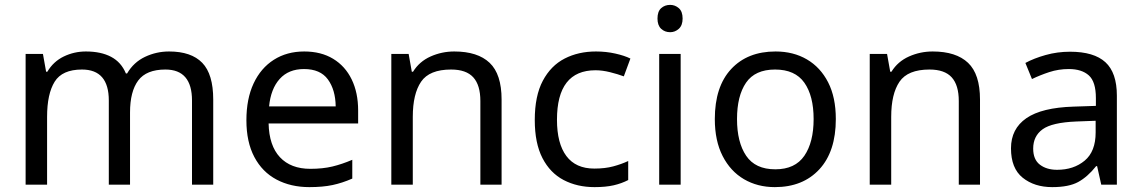

<svg xmlns="http://www.w3.org/2000/svg" viewBox="-20 -757 4679 787"><path d="M673 -546Q764 -546 809 -499.5Q854 -453 854 -349V0H767V-345Q767 -472 658 -472Q580 -472 546.5 -427Q513 -382 513 -296V0H426V-345Q426 -472 316 -472Q235 -472 204 -422Q173 -372 173 -278V0H85V-536H156L169 -463H174Q199 -505 241.5 -525.5Q284 -546 332 -546Q394 -546 435.5 -524Q477 -502 496 -456H501Q528 -502 574.5 -524Q621 -546 673 -546Z M1227 -546Q1296 -546 1345.5 -516Q1395 -486 1421.5 -431.5Q1448 -377 1448 -304V-251H1081Q1083 -160 1127.5 -112.5Q1172 -65 1252 -65Q1303 -65 1342.5 -74.5Q1382 -84 1424 -102V-25Q1383 -7 1343 1.5Q1303 10 1248 10Q1172 10 1113.5 -21Q1055 -52 1022.5 -113.5Q990 -175 990 -264Q990 -352 1019.5 -415Q1049 -478 1102.5 -512Q1156 -546 1227 -546ZM1226 -474Q1163 -474 1126.5 -433.5Q1090 -393 1083 -321H1356Q1355 -389 1324 -431.5Q1293 -474 1226 -474Z M1842 -546Q1938 -546 1987 -499.5Q2036 -453 2036 -349V0H1949V-343Q1949 -408 1920 -440Q1891 -472 1829 -472Q1740 -472 1706 -422Q1672 -372 1672 -278V0H1584V-536H1655L1668 -463H1673Q1699 -505 1745 -525.5Q1791 -546 1842 -546Z M2417 10Q2346 10 2290.5 -19Q2235 -48 2203.5 -109Q2172 -170 2172 -265Q2172 -364 2205 -426Q2238 -488 2294.5 -517Q2351 -546 2423 -546Q2464 -546 2502 -537.5Q2540 -529 2564 -517L2537 -444Q2513 -453 2481 -461Q2449 -469 2421 -469Q2263 -469 2263 -266Q2263 -169 2301.5 -117.5Q2340 -66 2416 -66Q2460 -66 2493.5 -75Q2527 -84 2555 -97V-19Q2528 -5 2495.5 2.5Q2463 10 2417 10Z M2770 -536V0H2682V-536ZM2727 -737Q2747 -737 2762.5 -723.5Q2778 -710 2778 -681Q2778 -653 2762.5 -639Q2747 -625 2727 -625Q2705 -625 2690 -639Q2675 -653 2675 -681Q2675 -710 2690 -723.5Q2705 -737 2727 -737Z M3406 -269Q3406 -136 3338.5 -63Q3271 10 3156 10Q3085 10 3029.5 -22.5Q2974 -55 2942 -117.5Q2910 -180 2910 -269Q2910 -402 2977 -474Q3044 -546 3159 -546Q3232 -546 3287.5 -513.5Q3343 -481 3374.5 -419.5Q3406 -358 3406 -269ZM3001 -269Q3001 -174 3038.5 -118.5Q3076 -63 3158 -63Q3239 -63 3277 -118.5Q3315 -174 3315 -269Q3315 -364 3277 -418Q3239 -472 3157 -472Q3075 -472 3038 -418Q3001 -364 3001 -269Z M3803 -546Q3899 -546 3948 -499.5Q3997 -453 3997 -349V0H3910V-343Q3910 -408 3881 -440Q3852 -472 3790 -472Q3701 -472 3667 -422Q3633 -372 3633 -278V0H3545V-536H3616L3629 -463H3634Q3660 -505 3706 -525.5Q3752 -546 3803 -546Z M4366 -545Q4464 -545 4511 -502Q4558 -459 4558 -365V0H4494L4477 -76H4473Q4438 -32 4399.5 -11Q4361 10 4293 10Q4220 10 4172 -28.5Q4124 -67 4124 -149Q4124 -229 4187 -272.5Q4250 -316 4381 -320L4472 -323V-355Q4472 -422 4443 -448Q4414 -474 4361 -474Q4319 -474 4281 -461.5Q4243 -449 4210 -433L4183 -499Q4218 -518 4266 -531.5Q4314 -545 4366 -545ZM4392 -259Q4292 -255 4253.5 -227Q4215 -199 4215 -148Q4215 -103 4242.5 -82Q4270 -61 4313 -61Q4381 -61 4426 -98.5Q4471 -136 4471 -214V-262Z"/></svg>

Font: Noto Sans Tangsa
Style: Regular
Weight: 400
Designer: David Williams
Foundry: Google LLC
Version: Version 1.504